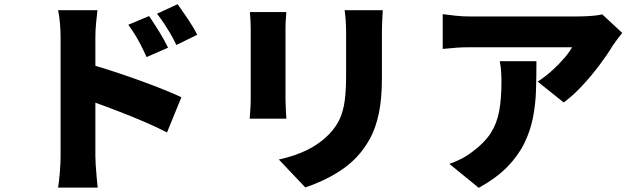

<svg xmlns="http://www.w3.org/2000/svg" viewBox="-20 -835 3040 922"><path d="M696 -758Q719 -724 745 -682Q771 -640 787 -606L684 -561Q668 -596 655.5 -620Q643 -644 629.5 -666.5Q616 -689 596 -716ZM833 -815Q856 -783 883.5 -742Q911 -701 927 -668L827 -619Q810 -654 796 -677.5Q782 -701 768 -722Q754 -743 734 -769ZM271 -85V-656Q271 -686 268 -722Q265 -758 259 -786H448Q445 -758 441.5 -725Q438 -692 438 -656V-519Q489 -504 547.5 -484.5Q606 -465 663.5 -444Q721 -423 770.5 -403Q820 -383 851 -368L782 -199Q732 -225 672 -250.5Q612 -276 551.5 -299.5Q491 -323 438 -342V-85Q438 -72 439.5 -44.5Q441 -17 444 13Q447 43 449 66H259Q264 34 267.5 -10Q271 -54 271 -85Z M1818 -786Q1817 -764 1815.5 -737.5Q1814 -711 1814 -678V-460Q1814 -360 1799 -289.5Q1784 -219 1756.5 -169Q1729 -119 1691 -79Q1658 -44 1614.5 -15.5Q1571 13 1527 33Q1483 53 1446 65L1319 -69Q1397 -86 1456.5 -115.5Q1516 -145 1561 -191Q1595 -227 1612 -265Q1629 -303 1635.5 -352.5Q1642 -402 1642 -471V-678Q1642 -711 1640 -737.5Q1638 -764 1635 -786ZM1355 -777Q1354 -758 1352.5 -741.5Q1351 -725 1351 -698V-358Q1351 -339 1352.5 -312Q1354 -285 1355 -265H1179Q1180 -280 1182 -308Q1184 -336 1184 -359V-698Q1184 -712 1183 -735Q1182 -758 1180 -777Z M2968 -677Q2959 -666 2945 -647.5Q2931 -629 2923 -617Q2898 -575 2859.5 -523.5Q2821 -472 2776.5 -424Q2732 -376 2687 -343L2562 -443Q2599 -467 2632.5 -497.5Q2666 -528 2691 -557.5Q2716 -587 2727 -608H2233Q2200 -608 2172.5 -606Q2145 -604 2106 -600V-767Q2137 -763 2168.5 -759.5Q2200 -756 2233 -756H2752Q2769 -756 2793 -757Q2817 -758 2839.5 -760.5Q2862 -763 2872 -766ZM2556 -541Q2556 -471 2554 -403Q2552 -335 2539.5 -271Q2527 -207 2498 -147.5Q2469 -88 2416.5 -34Q2364 20 2279 67L2138 -48Q2164 -57 2192.5 -71Q2221 -85 2252 -109Q2308 -151 2337 -196.5Q2366 -242 2377 -301Q2388 -360 2388 -441Q2388 -467 2386.5 -490.5Q2385 -514 2380 -541Z"/></svg>

Font: Source Han Sans CN Heavy
Style: Regular
Weight: 900
Designer: Ryoko NISHIZUKA 西塚涼子 (kana, bopomofo & ideographs); Paul D. Hunt (Latin, Greek & Cyrillic); Sandoll Communications 산돌커뮤니
Foundry: Adobe
Version: Version 2.000;hotconv 1.0.107;makeotfexe 2.5.65593